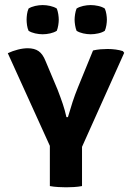

<svg xmlns="http://www.w3.org/2000/svg" viewBox="-20 -752 534 776"><path d="M356 -548Q371 -551.5 386.5 -552.8Q402 -554 415 -554Q431.5 -554 447.8 -551.8Q464 -549.5 476.5 -545.5L482 -538.5L311.5 -158.5V0Q296 3 278.8 4Q261.5 5 247.5 5Q235 5 216 4Q197 3 181.5 0V-162.5L11.5 -537Q30.5 -546 52 -551.5Q73.5 -557 92 -557Q119.5 -557 136.2 -545.2Q153 -533.5 164 -505.5L213 -389Q225.5 -356.5 234 -331.2Q242.5 -306 248.5 -278.5H254.5Q263.5 -309.5 273.2 -339.5Q283 -369.5 295.5 -400ZM87.5 -672.5Q87.5 -682 89.2 -694.8Q91 -707.5 95.5 -717.5Q106.5 -724.5 122.2 -728Q138 -731.5 152.5 -731.5Q167 -731.5 182.8 -728Q198.5 -724.5 209.5 -717.5Q213.5 -707.5 215.5 -694.8Q217.5 -682 217.5 -672.5Q217.5 -663 215.5 -650.2Q213.5 -637.5 209.5 -627.5Q198.5 -620.5 182.8 -617Q167 -613.5 152.5 -613.5Q138 -613.5 122.2 -617Q106.5 -620.5 95.5 -627.5Q91 -637.5 89.2 -650.2Q87.5 -663 87.5 -672.5ZM281.5 -672.5Q281.5 -682 283.5 -694.8Q285.5 -707.5 289.5 -717.5Q300.5 -724.5 316.2 -728Q332 -731.5 346.5 -731.5Q361 -731.5 377 -728Q393 -724.5 403.5 -717.5Q408 -707.5 410 -694.8Q412 -682 412 -672.5Q412 -663 410 -650.2Q408 -637.5 403.5 -627.5Q393 -620.5 377 -617Q361 -613.5 346.5 -613.5Q332 -613.5 316.2 -617Q300.5 -620.5 289.5 -627.5Q285.5 -637.5 283.5 -650.2Q281.5 -663 281.5 -672.5Z"/></svg>

Font: Signika SC SemiBold
Style: Regular
Weight: 600
Designer: Anna Giedryś
Foundry: Anna Giedryś
Version: Version 2.000; ttfautohint (v1.8.3) -l 8 -r 50 -G 200 -x 9 -